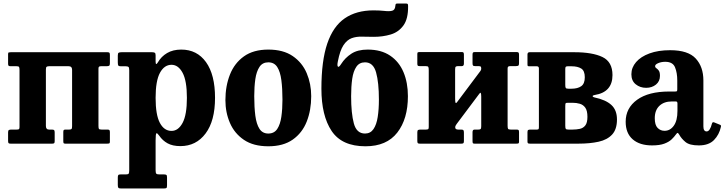

<svg xmlns="http://www.w3.org/2000/svg" viewBox="-20 -817 4121 1092"><path d="M241 -100.5Q241 -80 259 -80H275Q284.5 -80 287.8 -77Q291 -74 291 -63V-15Q291 -6 288.5 -3Q286 0 277 0H40Q31 0 28.5 -3.2Q26 -6.5 26 -16V-64Q26 -74.5 30.2 -77.2Q34.5 -80 44 -80H74Q84 -80 87.5 -82.2Q91 -84.5 91 -94V-418Q91 -431 88.5 -435.8Q86 -440.5 73 -440.5H39Q31 -440.5 28.5 -443.5Q26 -446.5 26 -455.5V-509Q26 -517.5 29.8 -518.8Q33.5 -520 41.5 -520H591Q600 -520 602.5 -516.8Q605 -513.5 605 -504V-456.5Q605 -446 600.8 -443.2Q596.5 -440.5 587 -440.5H557Q547 -440.5 543.5 -438Q540 -435.5 540 -426.5V-102.5Q540 -89.5 542.2 -84.8Q544.5 -80 558 -80H592Q600 -80 602.5 -76.8Q605 -73.5 605 -65V-11Q605 -3 601.2 -1.5Q597.5 0 589.5 0H351Q343 0 341.5 -3.8Q340 -7.5 340 -15.5V-65.5Q340 -74 342.2 -77Q344.5 -80 352 -80H373Q383 -80 386.5 -83.2Q390 -86.5 390 -99.5V-420Q390 -440.5 369.5 -440.5H261.5Q249.5 -440.5 245.2 -437.2Q241 -434 241 -421Z M650 -463V-501Q650 -514 654.8 -517Q659.5 -520 671.5 -520H844.5Q855.5 -520 860.2 -517Q865 -514 865 -502.5V-468Q865 -441 878 -462.5Q897 -495.5 930.2 -515.2Q963.5 -535 1011 -535Q1100.5 -535 1151.8 -463.5Q1203 -392 1203 -260.5Q1203 -129.5 1149.2 -57.8Q1095.5 14 1006 14Q962 14 933.2 -1.8Q904.5 -17.5 885.5 -45.5Q874.5 -61 869.8 -59Q865 -57 865 -18.5V150.5Q865 166 868.8 170.5Q872.5 175 886.5 175H912.5Q923 175 926.5 178Q930 181 930 192.5V236.5Q930 249.5 926.5 252.2Q923 255 910 255H669Q656.5 255 653.2 251Q650 247 650 235V193Q650 182.5 652.8 178.8Q655.5 175 666 175H695.5Q709 175 712 170.5Q715 166 715 150V-417.5Q715 -433 710.5 -436.5Q706 -440 695 -440H667.5Q656 -440 653 -444.2Q650 -448.5 650 -463ZM865 -260.5Q865 -164 889.2 -118.2Q913.5 -72.5 955.5 -72.5Q994 -72.5 1018.5 -118.2Q1043 -164 1043 -260.5Q1043 -357.5 1018.5 -403Q994 -448.5 955.5 -448.5Q914.5 -448.5 889.8 -403Q865 -357.5 865 -260.5Z M1262 -247.5Q1262 -327.5 1287.8 -392.8Q1313.5 -458 1367.5 -496.5Q1421.5 -535 1506 -535Q1591 -535 1645 -498Q1699 -461 1724.5 -400.5Q1750 -340 1750 -270Q1750 -190 1724.5 -125.5Q1699 -61 1645 -23Q1591 15 1506 15Q1421.5 15 1367.5 -21.5Q1313.5 -58 1287.8 -117.8Q1262 -177.5 1262 -247.5ZM1426 -270Q1426 -207 1432.2 -159Q1438.5 -111 1455.8 -84.2Q1473 -57.5 1506 -57.5Q1539.5 -57.5 1556.8 -83.5Q1574 -109.5 1580.2 -153.2Q1586.5 -197 1586.5 -250Q1586.5 -313.5 1580.2 -361.2Q1574 -409 1556.8 -435.8Q1539.5 -462.5 1506 -462.5Q1473 -462.5 1455.8 -436.5Q1438.5 -410.5 1432.2 -367Q1426 -323.5 1426 -270Z M2301 -782.5Q2302 -709.5 2274.2 -671.8Q2246.5 -634 2201.8 -620.8Q2157 -607.5 2106 -607.5Q2070 -607.5 2038.2 -608.5Q2006.5 -609.5 1980 -599.8Q1953.5 -590 1933.5 -560Q1913.5 -530 1901.5 -467.5Q1896.5 -443.5 1902 -438Q1907.5 -432.5 1921 -454Q1942.5 -488 1978.2 -511.5Q2014 -535 2071 -535Q2148 -535 2199 -500.5Q2250 -466 2275 -406.2Q2300 -346.5 2300 -270Q2300 -140.5 2239.5 -62.8Q2179 15 2058.5 15Q1924.5 15 1866.2 -72Q1808 -159 1808 -312.5Q1808 -470.5 1841.2 -568.8Q1874.5 -667 1940.5 -712.5Q2006.5 -758 2104.5 -758Q2140 -758 2167.2 -754.8Q2194.5 -751.5 2210.8 -756Q2227 -760.5 2228.5 -783.5Q2229.5 -792 2231.2 -794.5Q2233 -797 2242.5 -797H2288Q2296.5 -797 2298.8 -794.2Q2301 -791.5 2301 -782.5ZM1977 -270Q1977 -172.5 1992.5 -115Q2008 -57.5 2056 -57.5Q2087 -57.5 2104.2 -82.8Q2121.5 -108 2128.2 -151.5Q2135 -195 2135 -250Q2135 -347.5 2119 -405Q2103 -462.5 2056 -462.5Q2024 -462.5 2006.8 -437.2Q1989.5 -412 1983.2 -368.5Q1977 -325 1977 -270Z M2867 -102.5Q2867 -89.5 2869.5 -84.8Q2872 -80 2885 -80H2919Q2927.5 -80 2929.8 -76.8Q2932 -73.5 2932 -65V-11Q2932 -3 2928.5 -1.5Q2925 0 2916.5 0H2678.5Q2670.5 0 2669 -3.8Q2667.5 -7.5 2667.5 -15.5V-65.5Q2667.5 -80 2679 -80H2700Q2710 -80 2713.5 -83.2Q2717 -86.5 2717 -99.5V-267Q2717 -299.5 2707 -285L2577 -111.5Q2574.5 -108 2571.8 -103.2Q2569 -98.5 2569 -92.5Q2569 -80 2586.5 -80H2603Q2612 -80 2615.2 -77Q2618.5 -74 2618.5 -63V-15Q2618.5 -6 2615.8 -3Q2613 0 2604.5 0H2367.5Q2358.5 0 2356 -3.2Q2353.5 -6.5 2353.5 -16V-64Q2353.5 -74.5 2357.5 -77.2Q2361.5 -80 2371.5 -80H2401.5Q2411 -80 2414.8 -82.2Q2418.5 -84.5 2418.5 -94V-418.5Q2418.5 -431.5 2416 -436.2Q2413.5 -441 2400.5 -441H2366.5Q2358 -441 2355.8 -444Q2353.5 -447 2353.5 -456V-510Q2353.5 -518 2357 -519.5Q2360.5 -521 2369 -521H2607Q2614.5 -521 2616.5 -517.2Q2618.5 -513.5 2618.5 -505.5V-455.5Q2618.5 -441 2607 -441H2586Q2576 -441 2572.2 -437.8Q2568.5 -434.5 2568.5 -421.5V-257.5Q2568.5 -237.5 2571 -232.5Q2573.5 -227.5 2581 -238L2712.5 -413.5Q2717 -419.5 2717 -426.5Q2717 -437 2713 -439Q2709 -441 2699 -441H2682.5Q2673.5 -441 2670.5 -444Q2667.5 -447 2667.5 -458V-506Q2667.5 -515 2670 -518Q2672.5 -521 2681.5 -521H2918Q2927 -521 2929.5 -517.5Q2932 -514 2932 -505V-457Q2932 -446.5 2928 -443.8Q2924 -441 2914 -441H2884Q2874.5 -441 2870.8 -438.5Q2867 -436 2867 -427Z M3033 -440H2990.5Q2983 -440 2981.5 -442.2Q2980 -444.5 2980 -452V-507Q2980 -520 2992 -520H3246Q3350 -520 3406.8 -492.5Q3463.5 -465 3463.5 -390Q3463.5 -292.5 3361.5 -276.5Q3350 -274.5 3350.8 -269.8Q3351.5 -265 3360.5 -263Q3425 -249.5 3457 -220.2Q3489 -191 3489 -137.5Q3489 -81.5 3461.5 -51.8Q3434 -22 3384.8 -11Q3335.5 0 3270 0H2995.5Q2986.5 0 2983.2 -2Q2980 -4 2980 -12V-65Q2980 -75 2983.8 -77.5Q2987.5 -80 2996.5 -80H3033.5Q3041.5 -80 3043.2 -83Q3045 -86 3045 -94V-428Q3045 -440 3033 -440ZM3195 -424V-334.5Q3195 -321 3197.8 -316.8Q3200.5 -312.5 3212.5 -312.5H3231Q3265.5 -312.5 3285.8 -326.8Q3306 -341 3306 -377.5Q3306 -414.5 3285.8 -427.2Q3265.5 -440 3231 -440H3209Q3200 -440 3197.5 -436.8Q3195 -433.5 3195 -424ZM3195 -211.5V-102.5Q3195 -88 3198 -84Q3201 -80 3214 -80H3236Q3258.5 -80 3278 -84.2Q3297.5 -88.5 3309.2 -104Q3321 -119.5 3321 -152.5Q3321 -187 3309.2 -204Q3297.5 -221 3278 -226.8Q3258.5 -232.5 3236 -232.5H3211.5Q3199 -232.5 3197 -229.5Q3195 -226.5 3195 -211.5Z M3538.5 -124.5Q3538.5 -202.5 3603.5 -249.5Q3668.5 -296.5 3786 -296.5H3819Q3827.5 -296.5 3829.8 -298.5Q3832 -300.5 3832 -309.5V-358.5Q3832 -403 3819.2 -434.2Q3806.5 -465.5 3763.5 -465.5Q3741.5 -465.5 3723.8 -458Q3706 -450.5 3706 -441Q3706 -433.5 3713 -429Q3720 -424.5 3726.8 -415.5Q3733.5 -406.5 3733.5 -385.5Q3733.5 -354.5 3710.8 -336Q3688 -317.5 3655 -317.5Q3620.5 -317.5 3595.8 -337.5Q3571 -357.5 3571 -394.5Q3571 -433 3597.8 -464Q3624.5 -495 3674 -513.2Q3723.5 -531.5 3791.5 -531.5Q3893.5 -531.5 3937 -484.2Q3980.5 -437 3980.5 -359.5V-98.5Q3980.5 -69.5 3999 -69.5Q4018 -69.5 4029.5 -115Q4032.5 -124.5 4041.5 -121L4076 -107Q4082.5 -104.5 4080 -95Q4070.5 -51 4040.8 -20.5Q4011 10 3955 10H3954.5Q3902 10 3878.8 -9.2Q3855.5 -28.5 3843.5 -50.5Q3838 -60 3834.5 -61Q3831 -62 3824.5 -52.5Q3815 -39 3800 -24.5Q3785 -10 3758.5 0Q3732 10 3688.5 10Q3618 10 3578.2 -24.8Q3538.5 -59.5 3538.5 -124.5ZM3704 -144.5Q3704 -106 3720.2 -89.5Q3736.5 -73 3759.5 -73Q3791.5 -73 3812.2 -102Q3833 -131 3833 -186V-229Q3833 -240 3823.5 -240H3801Q3756.5 -240 3730.2 -215Q3704 -190 3704 -144.5Z"/></svg>

Font: Besley* Narrow
Style: Bold
Weight: 700
Width: 4
Designer: Owen Earl
Foundry: indestructible type*
Version: Version 3.000; ttfautohint (v1.8.3)